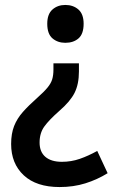

<svg xmlns="http://www.w3.org/2000/svg" viewBox="-20 -564 460 776"><path d="M299 -275Q299 -224 281.5 -189Q264 -154 220 -116Q178 -79 159 -52.5Q140 -26 140 12Q140 50 163.5 70Q187 90 230 90Q268 90 302.5 78Q337 66 373 46L415 136Q373 162 325 177Q277 192 221 192Q127 192 76 144.5Q25 97 25 18Q25 -24 37 -54.5Q49 -85 72.5 -111.5Q96 -138 131 -169Q158 -193 172 -210Q186 -227 191 -243.5Q196 -260 196 -283V-308H299ZM318 -468Q318 -427 297.5 -409Q277 -391 244 -391Q213 -391 192 -409Q171 -427 171 -468Q171 -507 192 -525.5Q213 -544 244 -544Q276 -544 297 -525.5Q318 -507 318 -468Z"/></svg>

Font: Noto Sans Tamil SemiCondensed SemiBold
Style: Regular
Weight: 600
Width: 4
Designer: Jelle Bosma - Monotype Design Team
Foundry: Monotype Imaging Inc.
Version: Version 2.004; ttfautohint (v1.8.4.7-5d5b)